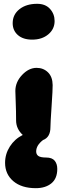

<svg xmlns="http://www.w3.org/2000/svg" viewBox="-20 -733 388 1013"><path d="M149.9 -523.9Q101.6 -523.9 74.2 -548.1Q46.9 -572.3 46.9 -610.8Q46.9 -656.2 82.8 -684.6Q118.7 -712.9 175.8 -712.9Q219.7 -712.9 243.9 -686Q268.1 -659.2 268.1 -622.1Q268.1 -579.6 234.9 -551.8Q201.7 -523.9 149.9 -523.9ZM168.9 259.8Q93.8 259.8 50.3 222.9Q6.8 186 6.8 126Q6.8 79.6 32 40Q57.1 0.5 100.1 -21Q64.9 -53.2 64.9 -98.1Q64.9 -146.5 63 -191.7Q61 -236.8 61 -252.9Q61 -299.8 96.4 -337.4Q131.8 -375 172.9 -375Q209 -375 233.2 -351.3Q257.3 -327.6 257.8 -284.2Q258.3 -263.2 252.2 -172.6Q246.1 -82 246.1 -62Q246.1 -8.8 207 5.9Q170.9 33.7 170.9 65.9Q170.9 82 182.6 90.1Q194.3 98.1 223.1 98.1Q254.9 98.1 268.6 115Q282.2 131.8 282.2 158.2Q282.2 209 251 234.4Q219.7 259.8 168.9 259.8Z"/></svg>

Font: Shantell Sans Irregular
Style: Regular
Weight: 800
Designer: Stephen Nixon, Anya Danilova, Shantell Martin
Foundry: Arrow Type
Version: Version 1.006;[9816181b4]